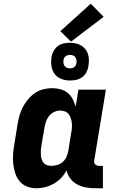

<svg xmlns="http://www.w3.org/2000/svg" viewBox="-20 -1000 640 1028"><path d="M175 8Q148 8 124 -1.5Q100 -11 84 -31Q68 -51 60.5 -76Q53 -101 50.5 -127Q48 -153 50.5 -180.5Q53 -208 58 -235L74 -335Q78 -358 84.5 -381.5Q91 -405 102.5 -427Q114 -449 130.5 -468.5Q147 -488 167.5 -502Q188 -516 212 -522Q236 -528 259 -528Q282 -528 304 -522Q326 -516 342.5 -502.5Q359 -489 369 -469.5Q379 -450 385 -429L400 -520H547L485 -144Q483 -137 484 -131Q485 -125 489 -120.5Q493 -116 499 -114Q505 -112 511 -112H531V8H491Q465 8 440 3.5Q415 -1 393.5 -12.5Q372 -24 357 -43.5Q342 -63 336 -88Q325 -66 307.5 -47.5Q290 -29 268 -16.5Q246 -4 222 2Q198 8 175 8ZM255 -112Q270 -112 286 -116.5Q302 -121 315 -132Q328 -143 335 -158Q342 -173 345 -188L361 -288Q364 -302 365 -315.5Q366 -329 364.5 -342Q363 -355 359 -367Q355 -379 347.5 -389Q340 -399 327.5 -403.5Q315 -408 301 -408Q285 -408 269 -400Q253 -392 242 -378Q231 -364 226 -348Q221 -332 218 -316L201 -216Q199 -204 198.5 -192Q198 -180 199 -168.5Q200 -157 203.5 -146Q207 -135 214 -127Q221 -119 232 -115.5Q243 -112 255 -112ZM355 -569Q330 -569 308 -577.5Q286 -586 272.5 -604Q259 -622 255.5 -646Q252 -670 256 -695Q258 -711 267 -727Q276 -743 290 -753.5Q304 -764 321 -767.5Q338 -771 354 -771Q370 -771 386 -767.5Q402 -764 415 -756Q428 -748 437.5 -736Q447 -724 451.5 -709Q456 -694 456 -678Q456 -662 453 -645Q451 -629 442.5 -613Q434 -597 419.5 -586.5Q405 -576 388 -572.5Q371 -569 355 -569ZM355 -634Q361 -634 366.5 -635.5Q372 -637 377 -640.5Q382 -644 385 -649.5Q388 -655 389 -661Q391 -670 389.5 -678.5Q388 -687 383.5 -693.5Q379 -700 371.5 -703Q364 -706 355 -706Q349 -706 343 -704.5Q337 -703 332 -699.5Q327 -696 324 -690.5Q321 -685 320 -679Q319 -670 320 -661.5Q321 -653 326 -646.5Q331 -640 338.5 -637Q346 -634 355 -634ZM360 -777 303 -833 466 -980 535 -910Z"/></svg>

Font: Iosevka Etoile Heavy
Style: Italic
Weight: 900
Italic angle: -9°
Designer: Belleve Invis
Foundry: Belleve Invis
Version: Version 22.1.2; ttfautohint (v1.8.4)